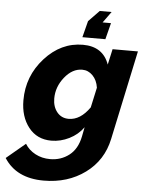

<svg xmlns="http://www.w3.org/2000/svg" viewBox="-119 -776 799 1049"><g transform="rotate(5 280.5 -252.0)"><path d="M450 -727 406 -666H452L429 -576H303L326 -666L385 -727ZM-57 118 47 31Q67 64 103.5 83.5Q140 103 185 103Q244 103 289 68.5Q334 34 348 -36L358 -87Q328 -45 280.5 -21.5Q233 2 183 2Q104 2 58 -56.5Q12 -115 12 -205Q12 -338 101 -436.5Q190 -535 310 -535Q420 -535 454 -439L473 -525H612L508 -36Q483 83 387.5 153Q292 223 160 223Q10 223 -57 118ZM382 -198 406 -308Q400 -349 375.5 -374Q351 -399 318 -399Q264 -399 221.5 -346Q179 -293 179 -229Q179 -184 203 -154.5Q227 -125 267 -125Q331 -125 382 -198Z"/></g></svg>

Font: Raleway-v4020 ExtraBold
Style: Italic
Weight: 800
Italic angle: -12°
Designer: Matt McInerney, Pablo Impallari, Rodrigo Fuenzalida
Foundry: Matt McInerney, Pablo Impallari, Rodrigo Fuenzalida
Version: Version 4.020;PS 004.020;hotconv 1.0.88;makeotf.lib2.5.64775